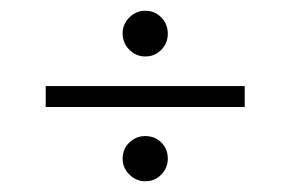

<svg xmlns="http://www.w3.org/2000/svg" viewBox="-20 -471 540 357"><path d="M65 -272V-311H435V-272ZM250 -134Q233 -134 220.5 -146.5Q208 -159 208 -176Q208 -194 220.5 -206Q233 -218 250 -218Q268 -218 280 -206Q292 -194 292 -176Q292 -159 280 -146.5Q268 -134 250 -134ZM250 -366Q233 -366 220.5 -378.5Q208 -391 208 -409Q208 -426 220.5 -438.5Q233 -451 250 -451Q268 -451 280 -438.5Q292 -426 292 -408Q292 -391 280 -378.5Q268 -366 250 -366Z"/></svg>

Font: DM Sans 18pt ExtraLight
Style: Regular
Weight: 250
Designer: Colophon Foundry, Jonny Pinhorn
Foundry: Colophon Foundry
Version: Version 4.004;gftools[0.9.30]